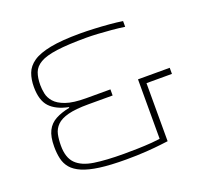

<svg xmlns="http://www.w3.org/2000/svg" viewBox="-120 -847 1099 1007"><g transform="rotate(-20 429.5 -344.0)"><path d="M421 8Q334 8 275 0Q216 -8 179 -24Q142 -40 122.5 -63Q103 -86 96 -116.5Q89 -147 89 -184Q89 -240 105.5 -272.5Q122 -305 154.5 -322.5Q187 -340 233 -349V-353Q164 -367 130 -403.5Q96 -440 96 -515Q96 -557 108.5 -590.5Q121 -624 155 -647.5Q189 -671 253 -683.5Q317 -696 420 -696Q455 -696 497.5 -694Q540 -692 581 -688.5Q622 -685 654 -680V-648Q620 -653 581 -656.5Q542 -660 506 -662Q470 -664 444 -664Q340 -664 277.5 -655.5Q215 -647 183.5 -628.5Q152 -610 141.5 -581.5Q131 -553 131 -513Q131 -491 136 -465.5Q141 -440 160.5 -417.5Q180 -395 221 -380.5Q262 -366 334 -366H469V-332H334Q262 -332 220 -321Q178 -310 157 -289Q136 -268 130 -240Q124 -212 124 -177Q124 -110 157 -77Q190 -44 256 -34Q322 -24 421 -24Q457 -24 497 -25Q537 -26 576.5 -29Q616 -32 651 -39L623 -9V-366H800V-332H658V-8Q649 -7 617 -3Q585 1 534.5 4.5Q484 8 421 8Z"/></g></svg>

Font: Saira Expanded Thin
Style: Regular
Weight: 250
Width: 7
Designer: Hector Gatti with collaboration of the Omnibus-Type team
Foundry: Omnibus-Type
Version: Version 1.101